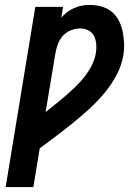

<svg xmlns="http://www.w3.org/2000/svg" viewBox="-20 -763 540 783"><path d="M3 0 124 -735H237L230 -691Q241 -704 254.5 -714Q268 -724 283 -730.5Q298 -737 313.5 -740Q329 -743 345 -743Q370 -743 393.5 -736.5Q417 -730 435 -715.5Q453 -701 464 -680Q475 -659 480 -635.5Q485 -612 486 -587Q487 -562 483 -537Q476 -496 455.5 -457.5Q435 -419 407.5 -385.5Q380 -352 347.5 -322Q315 -292 281 -264.5Q247 -237 212 -210.5Q177 -184 142 -158L116 0ZM166 -306Q187 -323 208.5 -340Q230 -357 250.5 -375Q271 -393 290.5 -412Q310 -431 326.5 -452.5Q343 -474 355 -498Q367 -522 371 -547Q374 -565 372.5 -583Q371 -601 363.5 -616Q356 -631 340.5 -639Q325 -647 307 -647Q288 -647 269 -639.5Q250 -632 236.5 -617Q223 -602 216 -583Q209 -564 206 -546Z"/></svg>

Font: Iosevka Custom
Style: Bold Italic
Weight: 700
Italic angle: -9°
Designer: Belleve Invis
Foundry: Belleve Invis
Version: Version 30.3.1; ttfautohint (v1.8.3)